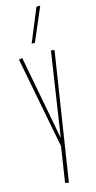

<svg xmlns="http://www.w3.org/2000/svg" viewBox="-150 -828 538 1079"><g transform="rotate(-15 119.0 -288.5)"><path d="M86 208 118 0H117L15 -528L35 -532L128 -42L202 -532L222 -528L107 213ZM107 -596 187 -790H209L126 -596Z"/></g></svg>

Font: Georama ExtraCondensed Thin
Style: Regular
Weight: 100
Width: 2
Designer: Jean-Baptiste Levee
Foundry: Production Type
Version: Version 1.001